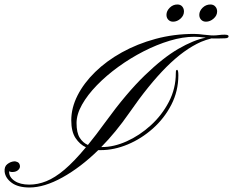

<svg xmlns="http://www.w3.org/2000/svg" viewBox="-20 -830 1033 851"><path d="M110.8 1Q60.1 1 31.7 -20Q3.4 -41 0.5 -69.3Q-1.5 -91.8 12.5 -102.5Q26.4 -113.3 41.5 -114.7Q49.8 -115.7 58.3 -111.3Q66.9 -106.9 68.4 -94.7Q69.3 -85.4 62 -77.9Q54.7 -70.3 43.5 -68.4Q29.8 -65.9 20.5 -70.8V-67.9Q20.5 -44.4 44.9 -28.1Q69.3 -11.7 109.9 -11.7Q147.5 -11.7 185.3 -26.9Q223.1 -42 265.9 -78.1Q308.6 -114.3 360.8 -177.2Q333.5 -189.9 314.7 -218.3Q295.9 -246.6 295.9 -296.9Q295.9 -352.1 323.7 -407Q351.6 -461.9 401.9 -511Q452.1 -560.1 520.3 -597.9Q588.4 -635.7 669.7 -657.7Q751 -679.7 839.8 -679.7Q851.1 -679.7 861.6 -678.7Q872.1 -677.7 882.3 -676.3Q893.6 -675.8 904.1 -674.3Q914.6 -672.9 925.3 -672.9Q937.5 -672.9 949.7 -674.6Q961.9 -676.3 975.1 -676.3Q993.2 -676.3 993.2 -669.4Q993.2 -660.6 977.1 -660.2Q958.5 -659.2 944.1 -659.4Q929.7 -659.7 917 -659.7Q902.8 -656.2 892.6 -652.6Q882.3 -648.9 871.1 -644.5Q795.9 -611.3 717.5 -533Q639.2 -454.6 552.2 -328.6Q493.2 -243.7 428.7 -178.2H432.6Q484.4 -178.2 541.3 -203.6Q598.1 -229 647.7 -273.9Q697.3 -318.8 728.3 -378.2Q759.3 -437.5 759.3 -505.9Q759.3 -517.1 761.2 -518.8Q763.2 -520.5 764.6 -520.5Q770.5 -520.5 770.5 -496.6Q770.5 -426.3 739.5 -366Q708.5 -305.7 657.7 -260.5Q606.9 -215.3 546.4 -189.9Q485.8 -164.6 426.8 -164.6H415.5Q336.9 -87.9 256.6 -43.5Q176.3 1 110.8 1ZM369.6 -187.5Q387.7 -209.5 407 -234.9Q426.3 -260.3 447.3 -289.1Q540.5 -417.5 621.6 -495.8Q702.6 -574.2 770.5 -613.5Q838.4 -652.8 892.1 -663.1Q879.9 -665 865.2 -666Q850.6 -667 840.8 -667Q790.5 -667 732.7 -649.7Q674.8 -632.3 616.2 -602.3Q557.6 -572.3 504.4 -533.7Q451.2 -495.1 409.4 -452.1Q367.7 -409.2 343.5 -366.2Q319.3 -323.2 319.3 -284.7Q319.3 -241.7 333.3 -219.5Q347.2 -197.3 369.6 -187.5ZM893.1 -733.9Q879.9 -733.9 871.6 -742.4Q863.3 -751 863.3 -764.2Q863.3 -781.2 877.9 -795.7Q892.6 -810.1 912.6 -810.1Q926.3 -810.1 934.3 -801Q942.4 -792 942.4 -779.3Q942.4 -761.2 926.8 -747.6Q911.1 -733.9 893.1 -733.9ZM747.1 -733.9Q734.4 -733.9 726.1 -742.4Q717.8 -751 717.8 -764.2Q717.8 -781.2 732.2 -795.7Q746.6 -810.1 766.1 -810.1Q780.3 -810.1 787.8 -801Q795.4 -792 795.4 -779.3Q795.4 -761.2 780.3 -747.6Q765.1 -733.9 747.1 -733.9Z"/></svg>

Font: Pinyon Script
Style: Regular
Weight: 400
Designer: Nicole Fally, Eben Sorkin
Foundry: Sorkin Type Co.
Version: Version 1.008; ttfautohint (v1.8.4.7-5d5b)